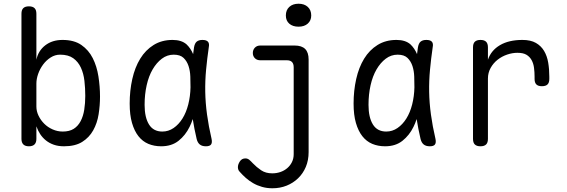

<svg xmlns="http://www.w3.org/2000/svg" viewBox="-20 -774 3040 1029"><path d="M135 10Q115 10 105 0Q95 -10 95 -30V-700Q95 -721 105 -730.5Q115 -740 135 -740Q155 -740 165 -730.5Q175 -721 175 -700V-454Q185 -502 222.5 -531Q260 -560 315 -560Q377 -560 416 -533Q455 -506 477 -462.5Q499 -419 507.5 -364.5Q516 -310 516 -256Q516 -209 508.5 -161.5Q501 -114 479.5 -75.5Q458 -37 420.5 -13.5Q383 10 323 10Q292 10 268 1.5Q244 -7 226 -21.5Q208 -36 195.5 -55Q183 -74 175 -97V-30Q175 -10 165 0Q155 10 135 10ZM316 -69Q352 -69 375 -83.5Q398 -98 412 -124.5Q426 -151 431.5 -186Q437 -221 437 -260Q437 -301 432.5 -340.5Q428 -380 413.5 -411.5Q399 -443 372.5 -462Q346 -481 302 -481Q275 -481 251.5 -466Q228 -451 211 -428Q194 -405 184.5 -378Q175 -351 175 -326V-203Q175 -178 186.5 -154Q198 -130 217 -111Q236 -92 262 -80.5Q288 -69 316 -69Z M844 10Q806 10 775 -3Q744 -16 722 -44Q700 -72 687.5 -115Q675 -158 675 -219Q675 -288 689 -350.5Q703 -413 731.5 -459.5Q760 -506 803.5 -533Q847 -560 905 -560Q953 -560 980 -536Q1002 -515 1015 -484Q1017 -502 1020 -521Q1024 -543 1035 -551.5Q1046 -560 1065 -560Q1086 -560 1094.5 -550.5Q1103 -541 1099 -521Q1090 -459 1084.5 -400Q1079 -341 1080 -282Q1081 -223 1089.5 -160.5Q1098 -98 1114 -29Q1118 -9 1111 0.5Q1104 10 1083.5 10Q1063 10 1051 0.5Q1039 -9 1034 -29Q1021 -84 1013 -136Q1006 -114 996 -94Q974 -49 937 -19.5Q900 10 844 10ZM850 -69Q883 -69 910.5 -88Q938 -107 958 -139Q978 -171 989 -214.5Q1000 -258 1001 -306Q1001 -333 1000 -363.5Q999 -394 990.5 -420Q982 -446 964 -463.5Q946 -481 911 -481Q876 -481 847.5 -459.5Q819 -438 798 -402Q777 -366 766 -317Q755 -268 755 -212Q755 -145 778.5 -107Q802 -69 850 -69Z M1554 -413Q1554 -432 1545 -441.5Q1536 -451 1517 -451H1375Q1357 -451 1346 -462Q1335 -473 1335 -490Q1335 -507 1346 -518.5Q1357 -530 1375 -530H1559Q1597 -530 1615.5 -511.5Q1634 -493 1634 -455V41Q1634 85 1619 120.5Q1604 156 1577.5 181.5Q1551 207 1516 221Q1481 235 1440 235Q1410 235 1384 227.5Q1358 220 1336.5 207.5Q1315 195 1297.5 179.5Q1280 164 1265 147Q1259 141 1257 134.5Q1255 128 1255 122Q1255 107 1265.5 91Q1276 75 1295 75Q1307 75 1316 82.5Q1325 90 1335 101Q1355 122 1379.5 138.5Q1404 155 1439 155Q1462 155 1482.5 148Q1503 141 1519 127.5Q1535 114 1544.5 95Q1554 76 1554 52ZM1580 -631Q1549 -631 1530.5 -647Q1512 -663 1512 -691Q1512 -720 1530.5 -737Q1549 -754 1580 -754Q1611 -754 1629.5 -737Q1648 -720 1648 -691Q1648 -664 1629.5 -647.5Q1611 -631 1580 -631Z M2044 10Q2006 10 1975 -3Q1944 -16 1922 -44Q1900 -72 1887.5 -115Q1875 -158 1875 -219Q1875 -288 1889 -350.5Q1903 -413 1931.5 -459.5Q1960 -506 2003.5 -533Q2047 -560 2105 -560Q2153 -560 2180 -536Q2202 -515 2215 -484Q2217 -502 2220 -521Q2224 -543 2235 -551.5Q2246 -560 2265 -560Q2286 -560 2294.5 -550.5Q2303 -541 2299 -521Q2290 -459 2284.5 -400Q2279 -341 2280 -282Q2281 -223 2289.5 -160.5Q2298 -98 2314 -29Q2318 -9 2311 0.5Q2304 10 2283.5 10Q2263 10 2251 0.5Q2239 -9 2234 -29Q2221 -84 2213 -136Q2206 -114 2196 -94Q2174 -49 2137 -19.5Q2100 10 2044 10ZM2050 -69Q2083 -69 2110.5 -88Q2138 -107 2158 -139Q2178 -171 2189 -214.5Q2200 -258 2201 -306Q2201 -333 2200 -363.5Q2199 -394 2190.5 -420Q2182 -446 2164 -463.5Q2146 -481 2111 -481Q2076 -481 2047.5 -459.5Q2019 -438 1998 -402Q1977 -366 1966 -317Q1955 -268 1955 -212Q1955 -145 1978.5 -107Q2002 -69 2050 -69Z M2555 10Q2535 10 2525 0.5Q2515 -9 2515 -30V-520Q2515 -541 2525 -550.5Q2535 -560 2555 -560Q2575 -560 2585 -550.5Q2595 -541 2595 -520V-454Q2612 -504 2659.5 -532Q2707 -560 2780 -560Q2824 -560 2852 -544Q2880 -528 2896 -501Q2912 -474 2918 -438.5Q2924 -403 2924 -363V-351Q2924 -331 2914.5 -321.5Q2905 -312 2884 -312Q2864 -312 2854.5 -321.5Q2845 -331 2845 -351V-363Q2845 -387 2842 -410.5Q2839 -434 2829 -452Q2819 -470 2801.5 -480.5Q2784 -491 2753 -491Q2726 -491 2698 -481.5Q2670 -472 2647 -454Q2624 -436 2609.5 -410Q2595 -384 2595 -353V-30Q2595 -9 2585 0.5Q2575 10 2555 10Z"/></svg>

Font: Maple Mono NL Light
Style: Regular
Weight: 300
Monospace: yes
Designer: subframe7536
Version: Version 7.000